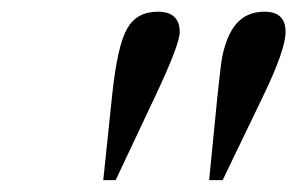

<svg xmlns="http://www.w3.org/2000/svg" viewBox="-20 -677 503 325"><path d="M154.8 -372.1 169.9 -516.6Q178.7 -599.6 195.1 -628.4Q211.4 -657.2 247.1 -657.2Q284.2 -657.2 284.2 -622.6Q284.2 -602.1 243.7 -516.1L175.8 -372.1ZM334 -372.1 348.1 -514.6Q353.5 -567.9 356.4 -582Q365.2 -624 385.3 -642.1Q402.3 -657.2 427.7 -657.2Q463.4 -657.2 463.4 -623Q463.4 -593.3 425.8 -515.1L356.9 -372.1Z"/></svg>

Font: Atsinvsda
Style: Italic
Weight: 400
Italic angle: -12°
Designer: Al Webster
Foundry: Al Webster and Michael Everson
Version: Version 2.000